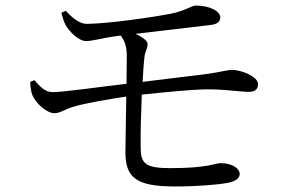

<svg xmlns="http://www.w3.org/2000/svg" viewBox="-20 -696 1040 692"><path d="M89 -401C89 -385 92 -366 96 -355C108 -323 150 -288 175 -288C199 -288 210 -302 251 -313C288 -324 369 -338 435 -348L432 -146C433 -56 470 -24 610 -24C691 -24 764 -30 801 -37C831 -43 844 -54 844 -70C844 -85 822 -108 775 -108C754 -108 732 -90 593 -90C502 -90 487 -108 487 -165C486 -208 488 -284 491 -355C587 -365 676 -374 732 -374C791 -374 846 -365 879 -365C901 -365 910 -377 910 -393C910 -420 850 -444 817 -444C797 -444 781 -437 723 -429L494 -401C496 -438 498 -470 501 -493C504 -514 512 -521 512 -538C512 -548 495 -562 468 -574L739 -606C767 -609 774 -621 774 -634C773 -656 736 -676 685 -676C671 -676 649 -657 593 -646C530 -634 374 -611 294 -610C269 -609 242 -630 217 -657L201 -650C206 -633 210 -617 217 -605C232 -579 265 -548 290 -548C314 -548 350 -559 387 -564L415 -568C429 -549 437 -530 437 -494L436 -394C347 -384 211 -364 170 -364C141 -364 125 -384 104 -407Z"/></svg>

Font: Harano Aji Mincho K1
Style: Regular
Weight: 400
Foundry: Masamichi Hosoda
Version: HaranoAjiMinchoK1-Regular version 20230610;ttx 4.39.4